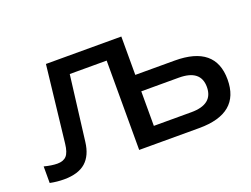

<svg xmlns="http://www.w3.org/2000/svg" viewBox="-84 -672 1112 852"><g transform="rotate(-20 472.0 -245.5)"><path d="M235.8 -115.2Q228.5 -53.2 193.4 -22.2Q158.2 8.8 90.8 8.8Q58.1 8.8 24.9 2V-76.2Q61 -66.9 86.9 -66.9Q115.7 -66.9 130.1 -82.8Q144.5 -98.6 148.9 -138.2L189.9 -500H545.9V-318.8H731.9Q923.8 -318.8 923.8 -160.2Q923.8 0 731.9 0H448.2V-421.9H273.9ZM545.9 -78.1H723.1Q826.2 -78.1 826.2 -160.2Q826.2 -241.2 723.1 -241.2H545.9Z"/></g></svg>

Font: LT Wave
Style: Regular
Weight: 400
Designer: Daniel Lyons
Version: Version 2.5 (Glyphs App)